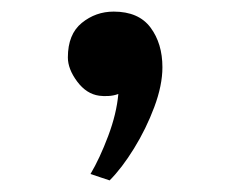

<svg xmlns="http://www.w3.org/2000/svg" viewBox="-20 -185 390 331"><path d="M260 -69Q260 -38 246 -0.5Q232 37 211 71Q190 105 169 126L136 115Q152 88 166.5 49.5Q181 11 184 -23Q176 -20 167 -19.5Q158 -19 151 -20Q129 -23 113 -44.5Q97 -66 97 -86Q97 -126 121 -145.5Q145 -165 176 -165Q219 -165 239.5 -137.5Q260 -110 260 -69Z"/></svg>

Font: Kaisei Tokumin ExtraBold
Style: Regular
Weight: 800
Designer: Font-Kai, 金井和夫
Foundry: KAZUO KANAI
Version: Version 5.003